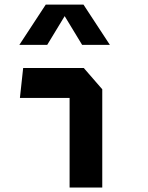

<svg xmlns="http://www.w3.org/2000/svg" viewBox="-20 -838 660 858"><path d="M291 0H437V-439L354.5 -534H83.5L69 -400.5H291ZM66.5 -637.5H191L269 -766L347 -637.5H471L353 -817.5H184.5Z"/></svg>

Font: Monaspace Krypton
Style: Bold
Weight: 700
Designer: Riley Cran & the Lettermatic Team
Foundry: Lettermatic
Version: Version 1.200 (Monaspace Krypton)